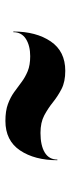

<svg xmlns="http://www.w3.org/2000/svg" viewBox="210 -790 267 728"><g transform="rotate(90 344.0 -426.5)"><path d="M193.5 -407Q154 -407 128.2 -390.8Q102.5 -374.5 102.5 -343H100Q100 -429.5 137.5 -484.8Q175 -540 249 -540Q290.5 -540 318 -525.8Q345.5 -511.5 368.5 -493Q391.5 -474.5 418.2 -460.2Q445 -446 484.5 -446Q532 -446 558.8 -462.2Q585.5 -478.5 585.5 -510H588Q588 -424 550.8 -368.5Q513.5 -313 439 -313Q401 -313 375.2 -322.5Q349.5 -332 330 -346Q310.5 -360 292 -374Q273.5 -388 250.5 -397.5Q227.5 -407 193.5 -407Z"/></g></svg>

Font: Bodoni* 72pt Fatface
Style: Regular
Weight: 900
Version: Version 2.3